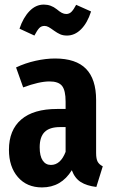

<svg xmlns="http://www.w3.org/2000/svg" viewBox="-20 -801 493 837"><path d="M428 -76 400 14Q358 9 332 -7.5Q306 -24 293 -59Q247 16 163 16Q97 16 58 -29Q19 -74 19 -148Q19 -234 72.5 -280Q126 -326 229 -326H266V-358Q266 -407 250.5 -426.5Q235 -446 196 -446Q151 -446 81 -420L50 -507Q90 -526 135 -536Q180 -546 220 -546Q311 -546 355 -501Q399 -456 399 -365V-134Q399 -109 405.5 -96.5Q412 -84 428 -76ZM266 -139V-247H242Q196 -247 174.5 -225.5Q153 -204 153 -159Q153 -121 166 -101.5Q179 -82 202 -82Q244 -82 266 -139ZM216 -667Q201 -678 192 -683Q183 -688 174 -688Q160 -688 151 -678.5Q142 -669 130 -646L65 -676Q81 -724 108.5 -752.5Q136 -781 171 -781Q202 -781 227 -761Q240 -750 249.5 -745Q259 -740 269 -740Q282 -740 291.5 -749.5Q301 -759 312 -780L377 -751Q361 -701 333.5 -673.5Q306 -646 272 -646Q255 -646 242.5 -651.5Q230 -657 216 -667Z"/></svg>

Font: Fira Sans Compressed SemiBold
Style: Regular
Weight: 600
Width: 1
Designer: bBox Type GmbH & Carrois Corporate GbR & Edenspiekermann AG
Foundry: bBox Type GmbH & Carrois Corporate GbR & Edenspiekermann AG
Version: Version 4.301